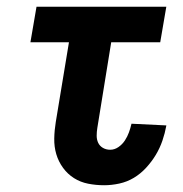

<svg xmlns="http://www.w3.org/2000/svg" viewBox="-20 -540 540 568"><path d="M288 8Q264 8 241 3.5Q218 -1 199 -13Q180 -25 166.5 -43.5Q153 -62 146.5 -84Q140 -106 140.5 -130.5Q141 -155 145 -179L184 -415H70L88 -520H472L454 -415H309L268 -162Q266 -150 266 -138.5Q266 -127 270.5 -117.5Q275 -108 284.5 -102.5Q294 -97 306 -97Q319 -97 330.5 -105Q342 -113 349.5 -124.5Q357 -136 361.5 -148.5Q366 -161 369 -174L472 -169V-168Q468 -146 460.5 -124Q453 -102 441 -82Q429 -62 412.5 -44Q396 -26 376 -14Q356 -2 333 3Q310 8 288 8Z"/></svg>

Font: Iosevka Term Curly Extrabold
Style: Italic
Weight: 800
Italic angle: -9°
Designer: Belleve Invis
Foundry: Belleve Invis
Version: Version 32.3.0